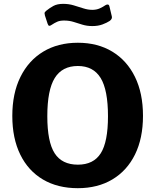

<svg xmlns="http://www.w3.org/2000/svg" viewBox="-20 -976 814 1006"><path d="M387.6 10Q282.1 10 205 -35.5Q127.9 -81 86.2 -166.1Q44.5 -251.1 44.5 -368.4Q44.5 -487 87.1 -573Q129.6 -659 206.7 -705.5Q283.9 -752 387.8 -752Q491.8 -752 568.4 -705.5Q645.1 -659 687.1 -573.3Q729.2 -487.6 729.2 -369Q729.2 -251.7 687.5 -166.8Q645.8 -82 569 -36Q492.2 10 387.6 10ZM388.1 -113.2Q470.1 -113.2 507.9 -172.9Q545.8 -232.5 545.8 -366.9Q545.8 -504.7 507.3 -567.4Q468.8 -630.2 387.8 -630.2Q305.9 -630.2 266.9 -567.3Q227.9 -504.4 227.9 -366.9Q227.9 -232.8 266.3 -173Q304.7 -113.2 388.1 -113.2ZM554.5 -866.2Q540.2 -856.7 517 -848Q493.8 -839.4 463.9 -839.4Q435.8 -839.4 411.7 -846.8Q387.7 -854.2 365.1 -861.3Q342.4 -868.4 315.7 -868.4Q294.4 -868.4 280.3 -862.3Q266.2 -856.2 249 -844.8Q242.2 -840 237.6 -840.8Q232.9 -841.7 229.5 -851.7L215.4 -894.7Q213.7 -901.6 213.4 -906.7Q213.2 -911.7 221.6 -919.1Q239.5 -933.7 259.6 -944.8Q279.8 -955.8 311 -955.8Q340.1 -955.8 366.1 -948Q392.1 -940.3 416.5 -932.3Q440.8 -924.4 463.5 -924.4Q485.5 -924.4 502.6 -932.1Q519.8 -939.8 532.8 -949Q539.9 -953.4 545.7 -952.2Q551.6 -951 553.6 -941.7L565.9 -890.2Q569.3 -876.9 554.5 -866.2Z"/></svg>

Font: Libre Franklin Thin
Style: Regular
Weight: 100
Designer: Pablo Impallari, Rodrigo Fuenzalida, Nhung Nguyen
Foundry: Impallari Type
Version: Version 3.000